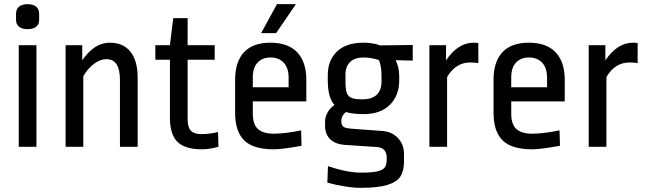

<svg xmlns="http://www.w3.org/2000/svg" viewBox="-20 -705 3102 922"><path d="M155 -488V0H70V-488ZM168 -639V-610Q168 -588 153.5 -576.5Q139 -565 112 -565Q86 -565 71.5 -576.5Q57 -588 57 -610V-639Q57 -661 71.5 -673Q86 -685 112 -685Q139 -685 153.5 -673Q168 -661 168 -639Z M641 -333V0H556V-321Q556 -421 491 -421Q462 -421 432 -399Q402 -377 380 -339V0H295V-488H375V-415Q402 -456 435.5 -478Q469 -500 508 -500Q572 -500 606.5 -456.5Q641 -413 641 -333Z M881 -488H1011V-418H881V-132Q881 -94 896.5 -77.5Q912 -61 945 -61Q987 -61 1027 -71L1029 0Q985 12 949 12Q869 12 832.5 -23.5Q796 -59 796 -139V-418H726V-488H796L812 -618H881Z M1451 -321V-218H1194V-159Q1194 -108 1218.5 -85.5Q1243 -63 1296 -63Q1348 -63 1426 -79L1428 -5Q1335 12 1295 12Q1196 12 1152.5 -31Q1109 -74 1109 -164V-321Q1109 -408 1151.5 -454Q1194 -500 1279 -500Q1363 -500 1407 -454Q1451 -408 1451 -321ZM1194 -334V-286H1366V-331Q1366 -379 1342.5 -404Q1319 -429 1279 -429Q1240 -429 1217 -404.5Q1194 -380 1194 -334ZM1401 -685 1306 -546H1234L1310 -685Z M1806 -487 1962 -489V-414L1880 -416Q1897 -380 1897 -341V-319Q1897 -246 1852 -201.5Q1807 -157 1726 -157Q1674 -157 1641 -167Q1619 -149 1619 -126V-120Q1619 -104 1629 -96.5Q1639 -89 1668 -87L1817 -76Q1863 -72 1891.5 -41.5Q1920 -11 1920 35V72Q1920 115 1903 142Q1886 169 1840.5 183Q1795 197 1710 197Q1678 197 1634.5 190Q1591 183 1552 172L1555 93Q1648 124 1713 124Q1767 124 1793.5 117.5Q1820 111 1828.5 98Q1837 85 1837 59V51Q1837 28 1824.5 15Q1812 2 1789 1L1639 -9Q1591 -12 1566 -36Q1541 -60 1541 -101V-121Q1541 -143 1552.5 -164Q1564 -185 1586 -201Q1569 -220 1561.5 -249.5Q1554 -279 1554 -322V-344Q1554 -415 1598 -457.5Q1642 -500 1726 -500Q1770 -500 1806 -487ZM1639 -346V-313Q1639 -276 1645.5 -258.5Q1652 -241 1669 -234.5Q1686 -228 1720 -228Q1766 -228 1789 -250Q1812 -272 1812 -313V-343Q1812 -385 1800 -416Q1788 -421 1767.5 -425Q1747 -429 1726 -429Q1684 -429 1661.5 -407.5Q1639 -386 1639 -346Z M2277 -498V-402Q2262 -405 2238 -405Q2168 -405 2127 -335V0H2042V-488H2122V-415Q2149 -456 2182.5 -478Q2216 -500 2255 -500Q2269 -500 2277 -498Z M2692 -321V-218H2435V-159Q2435 -108 2459.5 -85.5Q2484 -63 2537 -63Q2589 -63 2667 -79L2669 -5Q2576 12 2536 12Q2437 12 2393.5 -31Q2350 -74 2350 -164V-321Q2350 -408 2392.5 -454Q2435 -500 2520 -500Q2604 -500 2648 -454Q2692 -408 2692 -321ZM2435 -334V-286H2607V-331Q2607 -379 2583.5 -404Q2560 -429 2520 -429Q2481 -429 2458 -404.5Q2435 -380 2435 -334Z M3042 -498V-402Q3027 -405 3003 -405Q2933 -405 2892 -335V0H2807V-488H2887V-415Q2914 -456 2947.5 -478Q2981 -500 3020 -500Q3034 -500 3042 -498Z"/></svg>

Font: Ropa Sans
Style: Regular
Weight: 400
Designer: Botio Nikoltchev
Foundry: Botio Nikoltchev
Version: Version 1.100